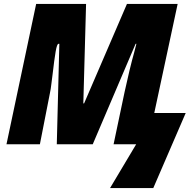

<svg xmlns="http://www.w3.org/2000/svg" viewBox="-20 -734 995 977"><path d="M673 0H558L614 -266Q640 -386 663 -468Q672 -501 674 -511H670L452 0H269L282 -511H278Q270 -512 263 -470.5Q256 -429 248 -359Q246 -346 242 -311.5Q238 -277 234 -260L183 0H13L164 -714H418L404 -208H408L626 -714H884L765 -159H925L760 223H540Z"/></svg>

Font: Noto Sans Display Black
Style: Italic
Weight: 900
Italic angle: -12°
Designer: Monotype Design team
Foundry: Monotype Imaging Inc.
Version: Version 1.000